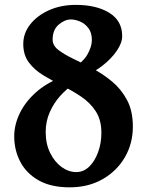

<svg xmlns="http://www.w3.org/2000/svg" viewBox="-20 -764 611 798"><path d="M274.4 -683.1Q249 -683.1 223.9 -661.6Q198.7 -640.1 198.7 -599.1Q198.7 -574.7 222.9 -556.2Q247.1 -537.6 284.9 -519.5Q322.8 -501.5 365.5 -479Q408.2 -456.5 446 -425Q483.9 -393.6 508.1 -348.1Q532.2 -302.7 532.2 -237.8Q532.2 -167.5 499 -110.4Q465.8 -53.2 406.5 -19.3Q347.2 14.6 269.5 14.6Q191.9 14.6 140.6 -14.4Q89.4 -43.5 64.2 -91.8Q39.1 -140.1 39.1 -197.3Q39.1 -245.1 61.8 -292.5Q84.5 -339.8 128.4 -379.4Q172.4 -418.9 236.8 -443.4L284.7 -413.1Q255.9 -394 229.5 -364.5Q203.1 -335 186.5 -297.1Q169.9 -259.3 169.9 -215.3Q169.9 -166 188.5 -128.4Q207 -90.8 236.1 -69.8Q265.1 -48.8 296.9 -48.8Q327.6 -48.8 351.1 -71.8Q374.5 -94.7 387.9 -132.1Q401.4 -169.4 401.4 -211.9Q401.4 -265.6 377.9 -301.5Q354.5 -337.4 317.4 -362.3Q280.3 -387.2 239 -407.7Q197.8 -428.2 160.6 -450.7Q123.5 -473.1 100.1 -504.2Q76.7 -535.2 76.7 -581.1Q76.7 -626 105.7 -662.8Q134.8 -699.7 184.1 -721.7Q233.4 -743.7 294.9 -743.7Q380.9 -743.7 434.3 -710.7Q487.8 -677.7 487.8 -614.3Q487.8 -585.4 465.3 -552.7Q442.9 -520 406.7 -491.7Q370.6 -463.4 328.6 -447.3L269.5 -471.2Q324.2 -503.9 343 -536.9Q361.8 -569.8 361.8 -597.7Q361.8 -628.4 347.4 -647.2Q333 -666 312.7 -674.6Q292.5 -683.1 274.4 -683.1Z"/></svg>

Font: Gentium Book Plus
Style: Bold
Weight: 700
Designer: Victor Gaultney, Annie Olsen, Iska Routamaa, Becca Hirsbrunner
Foundry: SIL International
Version: Version 6.101